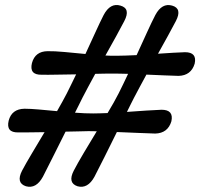

<svg xmlns="http://www.w3.org/2000/svg" viewBox="-20 -726 786 754"><path d="M327.5 -211Q309 -210.5 285.8 -210Q262.5 -209.5 237.5 -209Q212.5 -158.5 188.2 -110.5Q164 -62.5 148.5 -32Q122 16.5 82 5.5Q42 -7.5 66.5 -55.5Q81 -83 105 -123.2Q129 -163.5 155 -207Q124.5 -206.5 97.5 -206.2Q70.5 -206 51.5 -206Q3 -205 14 -252Q26 -298 76 -299Q99 -299 133 -296Q167 -293 204 -289.5Q215 -309 225 -326.8Q235 -344.5 242.5 -359.5Q250.5 -375.5 259.8 -394.5Q269 -413.5 279 -434Q239.5 -433.5 203.2 -432.8Q167 -432 143.5 -432.5Q94 -431.5 105.5 -478.5Q118 -524.5 167 -525Q193.5 -525.5 233.2 -521.8Q273 -518 315.5 -514Q336 -558.5 354.8 -599.5Q373.5 -640.5 387 -667Q413 -716 453 -704Q494 -692.5 468 -643Q455.5 -618.5 435.8 -583Q416 -547.5 394 -508Q419.5 -506.5 437.5 -507Q454 -507 474.2 -507.8Q494.5 -508.5 516.5 -509.5Q537.5 -555.5 556.8 -597.8Q576 -640 590 -667Q616 -715.5 656 -704Q696.5 -692.5 670.5 -643Q658.5 -620 640 -586.2Q621.5 -552.5 600.5 -515Q632 -517 659.8 -518.8Q687.5 -520.5 706.5 -521Q754.5 -521 744.5 -476Q730.5 -429.5 681.5 -428Q659 -428.5 625.5 -430Q592 -431.5 555 -433Q541 -407.5 528.5 -384Q516 -360.5 506 -341.5Q500 -329.5 493 -315.8Q486 -302 478.5 -286.5Q518 -289.5 554.5 -291.8Q591 -294 614.5 -295Q663 -295 653 -249.5Q639 -203 590 -201.5Q563.5 -202 522.8 -204Q482 -206 439 -207.5Q414.5 -157.5 390.5 -109.8Q366.5 -62 351 -32Q324.5 16.5 284.5 5.5Q245 -7.5 269.5 -55.5Q284 -83.5 308.5 -124.8Q333 -166 360 -210.5Q341.5 -211 327.5 -211ZM303.5 -341.5Q297.5 -329 290 -314.2Q282.5 -299.5 274.5 -283.5Q294.5 -282 312.5 -281.2Q330.5 -280.5 346 -280.5Q358.5 -280.5 372.8 -281Q387 -281.5 402.5 -282Q415.5 -303.5 426.5 -323.2Q437.5 -343 446 -359.5Q454 -375.5 463.5 -395Q473 -414.5 483 -436Q465 -436.5 448.8 -436.8Q432.5 -437 419 -437Q405 -437 388.8 -436.8Q372.5 -436.5 354 -436Q339.5 -409.5 326.5 -385.2Q313.5 -361 303.5 -341.5Z"/></svg>

Font: Fraunces 72pt S100 Black
Style: Italic
Weight: 900
Italic angle: -16°
Version: Version 1.000; ttfautohint (v1.8.3)